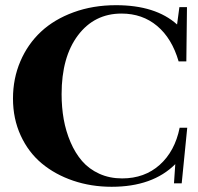

<svg xmlns="http://www.w3.org/2000/svg" viewBox="-20 -696 752 729"><path d="M403.8 13.2Q326.2 13.2 257.8 -10Q189.5 -33.2 138.7 -75.4Q87.9 -117.7 58.6 -181.4Q29.3 -245.1 29.3 -321.8Q29.3 -397.9 57.4 -463.4Q85.4 -528.8 135.7 -575.7Q186 -622.6 259.5 -649.4Q333 -676.3 420.4 -676.3Q570.8 -676.3 652.3 -603L661.1 -668.9H689.9L687.5 -462.9H658.2Q632.8 -550.3 576.7 -597.4Q520.5 -644.5 441.4 -644.5Q338.4 -644.5 276.1 -562Q213.9 -479.5 213.9 -338.4Q213.9 -288.6 221.9 -243.2Q230 -197.8 247.8 -156.2Q265.6 -114.7 291.7 -84.5Q317.9 -54.2 356.9 -36.4Q396 -18.6 443.8 -18.6Q528.8 -18.6 586.4 -70.1Q644 -121.6 662.1 -210.9H690.9L669.9 0H640.6L645.5 -72.8Q559.6 13.2 403.8 13.2Z"/></svg>

Font: Elstob
Style: Bold
Weight: 700
Designer: Peter S. Baker
Version: Version 1.015